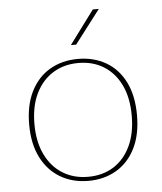

<svg xmlns="http://www.w3.org/2000/svg" viewBox="-52 -745 674 800"><g transform="rotate(-5 285.5 -345.0)"><path d="M286 10Q220 10 169 -20Q118 -50 89 -107Q60 -164 60 -245Q60 -327 89 -384Q118 -441 169 -470.5Q220 -500 286 -500Q352 -500 403 -470.5Q454 -441 482.5 -384Q511 -327 511 -245Q511 -164 482.5 -107Q454 -50 403 -20Q352 10 286 10ZM286 -7Q347 -7 392.5 -35.5Q438 -64 463.5 -117.5Q489 -171 489 -245Q489 -320 463.5 -373Q438 -426 392.5 -454.5Q347 -483 286 -483Q226 -483 180 -454.5Q134 -426 108 -373Q82 -320 82 -245Q82 -171 108 -117.5Q134 -64 180 -35.5Q226 -7 286 -7ZM262 -560 366 -700H391L284 -560Z"/></g></svg>

Font: Montagu Slab 144pt Thin
Style: Regular
Weight: 250
Version: Version 1.000